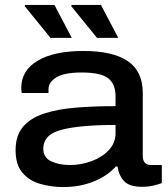

<svg xmlns="http://www.w3.org/2000/svg" viewBox="-20 -744 677 776"><path d="M372 -591 268 -719 269 -724H388L458 -591ZM184 -591 80 -719 81 -724H200L270 -591ZM235 12Q188 12 143.5 -0.5Q99 -13 71 -45.5Q43 -78 43 -137Q43 -196 73 -231.5Q103 -267 158 -285Q213 -303 286.5 -309Q360 -315 447 -315V-355Q447 -404 417.5 -427.5Q388 -451 310 -451Q240 -451 208 -431.5Q176 -412 176 -383V-368H68Q66 -377 66 -389Q66 -459 132 -498.5Q198 -538 317 -538Q436 -538 496.5 -497Q557 -456 557 -368V-114Q557 -77 591 -77H634V-4Q621 1 600 6Q579 11 554 11Q503 11 481.5 -12Q460 -35 455 -71H448Q413 -32 357.5 -10Q302 12 235 12ZM263 -77Q307 -77 349.5 -92.5Q392 -108 419.5 -137Q447 -166 447 -205V-239Q306 -239 230.5 -220Q155 -201 155 -143Q155 -107 187 -92Q219 -77 263 -77Z"/></svg>

Font: Archivo SemiExpanded Medium
Style: Regular
Weight: 500
Width: 6
Designer: Hector Gatti
Foundry: Omnibus-Type
Version: Version 2.001; ttfautohint (v1.8.3)